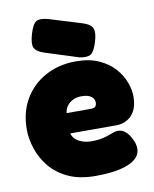

<svg xmlns="http://www.w3.org/2000/svg" viewBox="-84 -791 703 875"><g transform="rotate(-10 267.5 -353.5)"><path d="M288 20Q213 20 161 -4.5Q109 -29 77 -68.5Q45 -108 30 -154Q15 -200 15 -243Q15 -322 50 -382Q85 -442 147 -476Q209 -510 289 -510Q351 -510 395 -490Q439 -470 466.5 -439Q494 -408 507 -373Q520 -338 520 -308Q520 -251 492 -221Q464 -191 420 -191H207Q211 -175 223.5 -163.5Q236 -152 255 -145.5Q274 -139 296 -139Q318 -139 335 -141.5Q352 -144 364.5 -148Q377 -152 387.5 -156Q398 -160 406.5 -162.5Q415 -165 423 -165Q441 -165 456 -153Q471 -141 483 -117Q490 -104 493 -92.5Q496 -81 496 -71Q496 -41 471.5 -21Q447 -1 401 9.5Q355 20 288 20ZM207 -285H319Q333 -285 339.5 -291Q346 -297 346 -309Q346 -322 338.5 -331Q331 -340 318 -344.5Q305 -349 287 -349Q263 -349 245 -339.5Q227 -330 217.5 -315.5Q208 -301 207 -285ZM309 -525 152 -575Q115 -588 108.5 -608Q102 -628 114 -668Q127 -712 144 -722Q161 -732 198 -722L351 -675Q388 -663 395.5 -642.5Q403 -622 390 -581Q377 -538 360.5 -528Q344 -518 309 -525Z"/></g></svg>

Font: Fredoka
Style: Bold
Weight: 700
Designer: Ben Nathan
Foundry: Milena B. Brandão, Ben Nathan
Version: Version 2.001